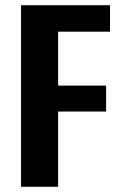

<svg xmlns="http://www.w3.org/2000/svg" viewBox="-20 -720 462 740"><path d="M173 -598 204 -670V-332L173 -390H389V-290H173L204 -349V0H61V-700H404V-598Z"/></svg>

Font: Pathway Extreme Condensed
Style: Bold
Weight: 700
Width: 3
Version: Version 1.001;gftools[0.9.26]